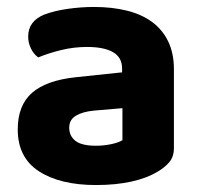

<svg xmlns="http://www.w3.org/2000/svg" viewBox="-20 -516 575 552"><path d="M256 -97Q278 -97 299.5 -101.5Q321 -106 332 -113V-205L250 -198Q218 -195 198.5 -183.5Q179 -172 179 -149Q179 -125 197 -111Q215 -97 256 -97ZM250 -496Q302 -496 344.5 -485.5Q387 -475 417 -453Q447 -431 463.5 -397Q480 -363 480 -317V-91Q480 -65 466.5 -49.5Q453 -34 434 -23Q403 -4 358 6Q313 16 256 16Q153 16 92 -23.5Q31 -63 31 -144Q31 -213 72 -249Q113 -285 198 -294L331 -308V-319Q331 -351 305 -366Q279 -381 230 -381Q192 -381 155.5 -372Q119 -363 90 -351Q78 -359 69.5 -375.5Q61 -392 61 -411Q61 -455 107 -474Q136 -485 174.5 -490.5Q213 -496 250 -496Z"/></svg>

Font: Baloo Bhaina 2
Style: Bold
Weight: 700
Designer: Yesha Goshar, Manish Minz, Shuchita Grover and Ek Type
Foundry: Ek Type
Version: Version 1.640;hotconv 1.0.111;makeotfexe 2.5.65597; ttfautoh